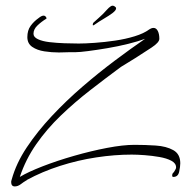

<svg xmlns="http://www.w3.org/2000/svg" viewBox="-20 -640 677 688"><path d="M33 28Q20 28 20 12Q20 9 22 3Q38 -55 76 -112Q114 -169 165.5 -224Q217 -279 275 -329Q333 -379 391 -422.5Q449 -466 500 -501Q476 -492 440 -483Q404 -474 365.5 -467.5Q327 -461 296 -457Q265 -453 251 -453H230Q221 -453 211.5 -452.5Q202 -452 191 -452Q165 -452 139 -456Q113 -460 95.5 -472Q78 -484 78 -507Q78 -531 89.5 -547Q101 -563 118 -575Q129 -584 136 -584Q141 -584 144.5 -579.5Q148 -575 146 -573Q128 -562 114 -548.5Q100 -535 100 -519Q100 -507 116 -499.5Q132 -492 157.5 -489Q183 -486 211 -485Q239 -484 262 -484Q285 -484 320 -486.5Q355 -489 392.5 -494.5Q430 -500 462.5 -510Q495 -520 514 -534Q523 -540 530 -540Q540 -540 545.5 -529Q551 -518 551 -501Q551 -488 523 -469.5Q495 -451 465 -432L413 -400Q359 -360 303.5 -317Q248 -274 198 -226Q148 -178 110 -123.5Q72 -69 51 -6Q81 -24 132.5 -44Q184 -64 245 -81.5Q306 -99 363.5 -110Q421 -121 462 -121Q500 -121 538 -118.5Q576 -116 601 -102Q626 -88 626 -55Q626 -43 622 -24.5Q618 -6 601 -6Q597 -6 597 -11Q597 -19 603 -23Q605 -27 608 -31.5Q611 -36 611 -40Q611 -55 594 -64Q577 -73 551 -77.5Q525 -82 498.5 -84Q472 -86 452 -86Q391 -86 325 -76Q259 -66 195 -45.5Q131 -25 76 5H77L72 8Q65 12 54.5 20Q44 28 33 28ZM318 -551Q314 -549 314 -549Q312 -549 312.5 -553Q313 -557 315 -559Q320 -564 334.5 -576.5Q349 -589 363 -605Q370 -613 377 -617.5Q384 -622 391 -617Q396 -614 396 -610Q396 -603 383.5 -593.5Q371 -584 353 -573.5Q335 -563 318 -551Z"/></svg>

Font: Fuggles
Style: Regular
Weight: 400
Designer: Rob Leuschke
Foundry: Robert E. Leuschke
Version: Version 1.100; ttfautohint (v1.8.3)